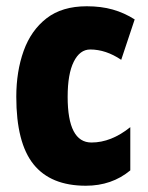

<svg xmlns="http://www.w3.org/2000/svg" viewBox="-20 -583 473 613"><path d="M254 10Q142 10 87 -58.5Q32 -127 32 -274Q32 -355 55.5 -420.5Q79 -486 128.5 -524.5Q178 -563 257 -563Q303 -563 340 -552.5Q377 -542 410 -521L367 -392Q318 -425 268 -425Q235 -425 215.5 -386Q196 -347 196 -274Q196 -128 272 -128Q335 -128 396 -177V-39Q337 10 254 10Z"/></svg>

Font: Noto Sans Thai Looped ExtraCondensed Black
Style: Regular
Weight: 900
Width: 2
Designer: Sasikarn Vongin, Ben Mitchell
Foundry: The Fontpad Ltd
Version: Version 1.001; ttfautohint (v1.8.4.7-5d5b)